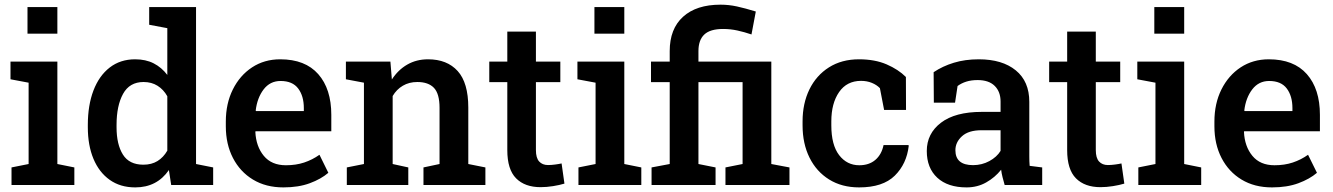

<svg xmlns="http://www.w3.org/2000/svg" viewBox="-20 -792 5707 822"><path d="M29.3 0V-75.2L102.5 -89.8V-438L24.9 -452.6V-528.3H225.6V-89.8L298.3 -75.2V0ZM97.7 -647.9V-761.7H225.6V-647.9Z M559.1 10.3Q495.1 10.3 449.7 -22Q404.3 -54.2 380.1 -112.1Q356 -169.9 356 -247.1V-257.3Q356 -341.3 380.1 -404.5Q404.3 -467.8 449.7 -502.9Q495.1 -538.1 558.6 -538.1Q604 -538.1 637.9 -520.8Q671.9 -503.4 696.3 -471.2V-671.4L618.7 -686V-761.7H819.3V-89.8L892.6 -75.2V0H712.9L703.1 -64Q651.9 10.3 559.1 10.3ZM593.8 -86.9Q628.9 -86.9 654.3 -102.5Q679.7 -118.2 696.3 -147V-379.9Q680.2 -408.7 654.5 -424.8Q628.9 -440.9 594.7 -440.9Q534.7 -440.9 506.8 -390.1Q479 -339.4 479 -257.3V-247.1Q479 -173.8 506.1 -130.4Q533.2 -86.9 593.8 -86.9Z M1193.4 10.3Q1118.2 10.3 1063 -23.2Q1007.8 -56.6 977.3 -115.7Q946.8 -174.8 946.8 -251V-271.5Q946.8 -348.6 976.8 -408.9Q1006.8 -469.2 1059.3 -503.7Q1111.8 -538.1 1179.7 -538.1Q1286.6 -538.1 1342.5 -474.6Q1398.4 -411.1 1398.4 -300.3V-230H1074.2L1073.2 -227.5Q1076.2 -165 1109.4 -124.8Q1142.6 -84.5 1204.1 -84.5Q1247.1 -84.5 1282.2 -96.2Q1317.4 -107.9 1347.7 -129.4L1385.7 -52.2Q1354.5 -25.4 1306.4 -7.6Q1258.3 10.3 1193.4 10.3ZM1076.2 -316.4H1280.8V-329.1Q1280.8 -380.9 1256.6 -413.1Q1232.4 -445.3 1181.2 -445.3Q1136.2 -445.3 1108.6 -409.2Q1081.1 -373 1074.7 -318.8Z M1464.8 0V-75.2L1538.1 -89.8V-438L1460.9 -452.6V-528.3H1651.4L1657.7 -451.7Q1684.1 -492.7 1723.4 -515.4Q1762.7 -538.1 1812.5 -538.1Q1894 -538.1 1939.5 -487.8Q1984.9 -437.5 1984.9 -331.5V-89.8L2058.1 -75.2V0H1793V-75.2L1861.8 -89.8V-330.6Q1861.8 -390.6 1837.9 -415.8Q1814 -440.9 1766.6 -440.9Q1731.4 -440.9 1704.6 -425Q1677.7 -409.2 1661.1 -380.9V-89.8L1728 -75.2V0Z M2294.4 9.3Q2227.1 9.3 2189.5 -28.6Q2151.9 -66.4 2151.9 -149.4V-440.4H2074.7V-528.3H2151.9V-656.7H2274.4V-528.3H2378.9V-440.4H2274.4V-149.4Q2274.4 -115.7 2288.3 -100.6Q2302.2 -85.4 2326.2 -85.4Q2339.8 -85.4 2356.7 -87.6Q2373.5 -89.8 2384.3 -92.3L2396.5 -5.9Q2375.5 0.5 2347.7 4.9Q2319.8 9.3 2294.4 9.3Z M2456.5 0V-75.2L2529.8 -89.8V-438L2452.1 -452.6V-528.3H2652.8V-89.8L2725.6 -75.2V0ZM2524.9 -647.9V-761.7H2652.8V-647.9Z M2769.5 0V-75.2L2847.2 -89.8V-440.4H2767.1V-528.3H2847.2V-573.2Q2847.2 -668.5 2904.3 -720.2Q2961.4 -772 3064.5 -772Q3100.1 -772 3135 -764.4Q3169.9 -756.8 3215.8 -742.7L3197.3 -644.5Q3167 -654.8 3137 -661.4Q3106.9 -668 3075.7 -668Q3020.5 -668 2995.4 -644.3Q2970.2 -620.6 2970.2 -573.2V-528.3H3282.2V-89.8L3359.9 -75.2V0H3085.9V-75.2L3159.2 -89.8V-440.4H2970.2V-89.8L3043.5 -75.2V0Z M3658.2 10.3Q3584 10.3 3529.5 -23.7Q3475.1 -57.6 3445.6 -117.4Q3416 -177.2 3416 -255.4V-272.5Q3416 -349.1 3445.3 -409.2Q3474.6 -469.2 3529.1 -503.7Q3583.5 -538.1 3657.7 -538.1Q3725.6 -538.1 3775.9 -516.4Q3826.2 -494.6 3858.4 -462.4L3858.9 -321.3H3765.1L3747.1 -414.6Q3733.4 -428.7 3712.4 -437.3Q3691.4 -445.8 3666.5 -445.8Q3605.5 -445.8 3572.3 -397.7Q3539.1 -349.6 3539.1 -272.5V-255.4Q3539.1 -171.4 3572.5 -127.9Q3606 -84.5 3658.7 -84.5Q3700.7 -84.5 3727.5 -107.4Q3754.4 -130.4 3762.7 -170.9H3869.1L3870.6 -168Q3861.8 -90.3 3810.8 -40Q3759.8 10.3 3658.2 10.3Z M4118.2 10.3Q4037.6 10.3 3992.7 -31.2Q3947.8 -72.8 3947.8 -145.5Q3947.8 -220.2 4008.5 -266.6Q4069.3 -313 4183.1 -313H4263.7V-357.4Q4263.7 -399.4 4238.5 -424.3Q4213.4 -449.2 4165.5 -449.2Q4138.2 -449.2 4117.2 -442.6Q4096.2 -436 4079.6 -423.8L4068.8 -352.5H3978L3977.1 -482.9Q4015.6 -508.8 4063.7 -523.4Q4111.8 -538.1 4170.4 -538.1Q4271 -538.1 4328.9 -490.7Q4386.7 -443.4 4386.7 -356V-123Q4386.7 -112.3 4387 -102.3Q4387.2 -92.3 4388.2 -82L4441.9 -75.2V0H4281.2Q4276.4 -17.1 4272.2 -33.2Q4268.1 -49.3 4266.1 -65.4Q4239.7 -32.2 4202.1 -11Q4164.6 10.3 4118.2 10.3ZM4146 -85Q4183.6 -85 4215.6 -102.3Q4247.6 -119.6 4263.7 -146V-234.4H4181.6Q4126.5 -234.4 4098.4 -208.7Q4070.3 -183.1 4070.3 -148.9Q4070.3 -85 4146 -85Z M4691.4 9.3Q4624 9.3 4586.4 -28.6Q4548.8 -66.4 4548.8 -149.4V-440.4H4471.7V-528.3H4548.8V-656.7H4671.4V-528.3H4775.9V-440.4H4671.4V-149.4Q4671.4 -115.7 4685.3 -100.6Q4699.2 -85.4 4723.1 -85.4Q4736.8 -85.4 4753.7 -87.6Q4770.5 -89.8 4781.2 -92.3L4793.5 -5.9Q4772.5 0.5 4744.6 4.9Q4716.8 9.3 4691.4 9.3Z M4853.5 0V-75.2L4926.8 -89.8V-438L4849.1 -452.6V-528.3H5049.8V-89.8L5122.6 -75.2V0ZM4921.9 -647.9V-761.7H5049.8V-647.9Z M5425.8 10.3Q5350.6 10.3 5295.4 -23.2Q5240.2 -56.6 5209.7 -115.7Q5179.2 -174.8 5179.2 -251V-271.5Q5179.2 -348.6 5209.2 -408.9Q5239.3 -469.2 5291.7 -503.7Q5344.2 -538.1 5412.1 -538.1Q5519 -538.1 5575 -474.6Q5630.9 -411.1 5630.9 -300.3V-230H5306.6L5305.7 -227.5Q5308.6 -165 5341.8 -124.8Q5375 -84.5 5436.5 -84.5Q5479.5 -84.5 5514.6 -96.2Q5549.8 -107.9 5580.1 -129.4L5618.2 -52.2Q5586.9 -25.4 5538.8 -7.6Q5490.7 10.3 5425.8 10.3ZM5308.6 -316.4H5513.2V-329.1Q5513.2 -380.9 5489 -413.1Q5464.8 -445.3 5413.6 -445.3Q5368.7 -445.3 5341.1 -409.2Q5313.5 -373 5307.1 -318.8Z"/></svg>

Font: Roboto Slab Medium
Style: Regular
Weight: 500
Designer: Google
Version: Version 2.001; ttfautohint (v1.8.3)